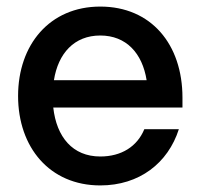

<svg xmlns="http://www.w3.org/2000/svg" viewBox="-20 -552 610 584"><path d="M285 12C404 12 491 -56 524 -159H419C397 -106 349 -76 285 -76C201 -76 152 -135 142 -225H535V-255C535 -418 439 -532 285 -532C131 -532 35 -416 35 -260C35 -104 131 12 285 12ZM144 -308C157 -390 206 -444 285 -444C364 -444 413 -390 426 -308Z"/></svg>

Font: Aspekta 500
Style: Regular
Weight: 500
Designer: Ivo Dolenc
Version: Version 2.100